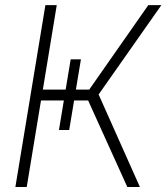

<svg xmlns="http://www.w3.org/2000/svg" viewBox="-20 -748 665 768"><path d="M262.7 -510.7H303.7L256.8 -228H215.8ZM41.5 0 161.6 -727.5H207L151.4 -389.6H336.9L573.2 -727.5H625.5L374.5 -370.1L539.6 0H489.3L332.5 -346.2H144L86.9 0Z"/></svg>

Font: Inter 28pt ExtraLight
Style: Italic
Weight: 250
Italic angle: -9.3988°
Designer: Rasmus Andersson
Foundry: rsms
Version: Version 4.001;git-66647c0bb